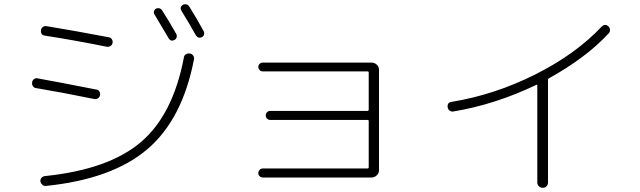

<svg xmlns="http://www.w3.org/2000/svg" viewBox="-20 -850 3040 912"><path d="M171.9 11.7Q170.9 2 177.2 -5.4Q183.6 -12.7 194.3 -13.7Q496.1 -44.9 648.9 -174.8Q801.8 -304.7 853.5 -577.1Q854.5 -586.9 863.3 -592.3Q872.1 -597.7 881.8 -595.7Q891.6 -594.7 897.5 -586.4Q903.3 -578.1 901.4 -568.4Q846.7 -283.2 679.7 -141.1Q512.7 1 198.2 33.2Q188.5 34.2 181.2 27.8Q173.8 21.5 171.9 11.7ZM808.6 -660.2Q791 -651.4 781.2 -668Q753.9 -714.8 713.9 -781.2Q709 -788.1 711.4 -796.4Q713.9 -804.7 720.7 -808.6Q728.5 -812.5 736.8 -810.5Q745.1 -808.6 750 -800.8Q784.2 -748 817.4 -688.5Q821.3 -680.7 818.8 -672.4Q816.4 -664.1 808.6 -660.2ZM848.6 -827.1Q856.4 -831.1 865.2 -829.1Q874 -827.1 878.9 -819.3Q916 -759.8 947.3 -702.1Q951.2 -694.3 949.2 -686Q947.3 -677.7 939.5 -673.8Q921.9 -665 910.2 -682.6Q877 -742.2 841.8 -798.8Q832 -816.4 848.6 -827.1ZM151.4 -431.6Q141.6 -432.6 136.2 -440.9Q130.9 -449.2 132.8 -459Q133.8 -468.8 142.1 -474.6Q150.4 -480.5 160.2 -477.5Q227.5 -465.8 436.5 -424.8Q446.3 -423.8 451.7 -416Q457 -408.2 455.1 -397.9Q453.1 -387.7 444.8 -382.8Q436.5 -377.9 426.8 -379.9Q268.6 -412.1 151.4 -431.6ZM514.6 -646.5Q513.7 -637.7 505.4 -631.8Q497.1 -626 487.3 -627.9Q337.9 -658.2 193.4 -680.7Q171.9 -683.6 174.8 -707Q175.8 -716.8 184.1 -722.2Q192.4 -727.5 202.1 -725.6Q338.9 -703.1 497.1 -672.9Q505.9 -671.9 511.2 -663.6Q516.6 -655.3 514.6 -646.5Z M1725.6 -49.8Q1730.5 -49.8 1731.4 -54.7V-275.4Q1731.4 -280.3 1725.6 -280.3H1263.7Q1254.9 -280.3 1248.5 -286.6Q1242.2 -293 1242.2 -301.8Q1242.2 -310.5 1248.5 -316.9Q1254.9 -323.2 1263.7 -323.2H1725.6Q1730.5 -323.2 1731.4 -328.1V-505.9Q1731.4 -510.7 1725.6 -510.7H1228.5Q1219.7 -510.7 1213.4 -517.1Q1207 -523.4 1207 -532.2Q1207 -541 1213.4 -546.9Q1219.7 -552.7 1228.5 -552.7H1744.1Q1758.8 -552.7 1769.5 -543Q1780.3 -533.2 1780.3 -517.6V-42Q1780.3 -27.3 1769.5 -17.1Q1758.8 -6.8 1744.1 -6.8H1228.5Q1219.7 -6.8 1213.4 -12.7Q1207 -18.6 1207 -27.8Q1207 -37.1 1213.4 -43.5Q1219.7 -49.8 1228.5 -49.8Z M2132.8 -320.3Q2123 -319.3 2115.7 -324.7Q2108.4 -330.1 2106.4 -339.8Q2103.5 -363.3 2125 -366.2Q2329.1 -399.4 2522 -496.1Q2714.8 -592.8 2837.9 -723.6Q2854.5 -739.3 2870.1 -724.6Q2877 -717.8 2877.4 -708Q2877.9 -698.2 2871.1 -691.4Q2763.7 -575.2 2585 -476.6Q2583 -475.6 2583 -469.7V-464.8V16.6Q2583 27.3 2576.2 34.7Q2569.3 42 2558.1 42Q2546.9 42 2539.6 34.7Q2532.2 27.3 2532.2 16.6V-444.3Q2532.2 -449.2 2528.3 -447.3Q2333 -353.5 2132.8 -320.3Z"/></svg>

Font: Rounded-L Mgen+ 1m light
Style: Regular
Weight: 200
Designer: [Source Han Sans]
Ryoko NISHIZUKA  (kana & ideographs); Paul D. Hunt (Latin, Greek & Cyrillic); Wenlong ZHANG  (bopomofo
Version: Version 1.059.20150602